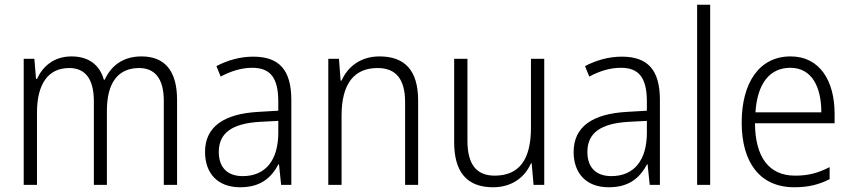

<svg xmlns="http://www.w3.org/2000/svg" viewBox="-20 -780 3592 810"><path d="M577 -542C501 -542 450 -505 422 -444H418C401 -505 355 -542 282 -542C206 -542 160 -499 136 -447H132L125 -532H80V0H136V-304C136 -423 181 -493 272 -493C336 -493 376 -452 376 -352V0H431V-313C431 -432 479 -493 567 -493C631 -493 671 -451 671 -355V0H727V-359C727 -485 672 -542 577 -542Z M1048 -541C992 -541 938 -525 893 -501L911 -457C956 -481 1000 -494 1044 -494C1118 -494 1154 -455 1154 -352V-313L1070 -308C924 -300 845 -245 845 -139C845 -49 898 10 993 10C1080 10 1124 -30 1155 -87H1157L1166 0H1209V-358C1209 -485 1158 -541 1048 -541ZM1076 -266 1154 -270V-217C1153 -105 1101 -37 1004 -37C941 -37 903 -72 903 -139C903 -219 959 -259 1076 -266Z M1581 -542C1500 -542 1446 -497 1421 -440H1417L1410 -532H1365V0H1421V-292C1421 -427 1474 -493 1573 -493C1649 -493 1689 -448 1689 -349V0H1744V-356C1744 -484 1687 -542 1581 -542Z M2276 -532H2220V-241C2220 -105 2169 -39 2067 -39C1991 -39 1952 -85 1952 -187V-532H1896V-180C1896 -54 1950 10 2060 10C2142 10 2195 -34 2220 -91H2223L2231 0H2276Z M2603 -541C2547 -541 2493 -525 2448 -501L2466 -457C2511 -481 2555 -494 2599 -494C2673 -494 2709 -455 2709 -352V-313L2625 -308C2479 -300 2400 -245 2400 -139C2400 -49 2453 10 2548 10C2635 10 2679 -30 2710 -87H2712L2721 0H2764V-358C2764 -485 2713 -541 2603 -541ZM2631 -266 2709 -270V-217C2708 -105 2656 -37 2559 -37C2496 -37 2458 -72 2458 -139C2458 -219 2514 -259 2631 -266Z M2976 0V-760H2921V0Z M3315 -542C3182 -542 3109 -429 3109 -263C3109 -97 3184 10 3331 10C3390 10 3434 -1 3480 -24V-75C3429 -49 3389 -39 3334 -39C3225 -39 3166 -116 3165 -260H3501V-300C3501 -437 3440 -542 3315 -542ZM3314 -494C3404 -494 3445 -415 3445 -306H3167C3175 -430 3229 -494 3314 -494Z"/></svg>

Font: Noto Sans Devanagari SemiCondensed Light
Style: Regular
Weight: 300
Width: 4
Designer: Jelle Bosma - Monotype Design Team
Foundry: Monotype Imaging Inc.
Version: Version 2.004